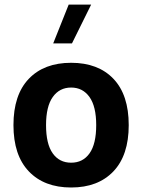

<svg xmlns="http://www.w3.org/2000/svg" viewBox="-20 -811 618 836"><path d="M289.7 -429.8Q340.3 -429.8 369.6 -388.7Q398.9 -347.6 398.9 -266.2Q398.9 -184.2 369.9 -143.4Q341 -102.6 289.7 -102.6Q238.5 -102.6 209.5 -143.4Q180.5 -184.2 180.5 -266.2Q180.5 -347.6 209.8 -388.7Q239.1 -429.8 289.7 -429.8ZM289.7 -537.6Q172 -537.6 105.3 -467.8Q38.6 -398 38.6 -266.2Q38.6 -134.8 105.6 -64.7Q172.6 5.4 289.7 5.4Q406.8 5.4 473.7 -64.7Q540.5 -134.8 540.5 -266.2Q540.5 -398 474 -467.8Q407.5 -537.6 289.7 -537.6ZM279.1 -791 211.6 -621.9H293.3L376.9 -791Z"/></svg>

Font: Estedad VF
Style: Regular
Weight: 100
Designer: Amin Abedi
Version: Version 7.3